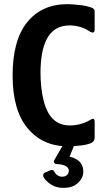

<svg xmlns="http://www.w3.org/2000/svg" viewBox="-20 -700 510 929"><path d="M438 -35Q438 -11 410 -4Q396 1 375.5 3.5Q355 6 336.5 7Q318 8 308 8Q187 8 114 -79Q41 -166 41 -335Q41 -505 111.5 -592.5Q182 -680 308 -680Q318 -680 336.5 -678.5Q355 -677 375.5 -674.5Q396 -672 410 -667Q424 -664 431 -659Q438 -654 438 -645V-558Q438 -531 409 -551Q389 -564 365 -570.5Q341 -577 318 -577Q277 -577 249.5 -559.5Q222 -542 206 -510.5Q190 -479 183 -438Q176 -397 176 -348Q176 -315 179.5 -280Q183 -245 191.5 -211.5Q200 -178 215.5 -151Q231 -124 256.5 -108.5Q282 -93 318 -93Q344 -93 368 -99.5Q392 -106 406 -114Q425 -126 431.5 -125Q438 -124 438 -109ZM383 131Q383 161 357.5 185Q332 209 288 209Q254 209 231.5 195.5Q209 182 195 164Q189 156 189 147.5Q189 139 198 135L219 126Q229 121 234 122.5Q239 124 242 129Q248 141 258 148Q268 155 280 155Q297 155 305 146Q313 137 313 127Q313 115 304.5 108Q296 101 283 97.5Q270 94 255 94Q246 94 242 87.5Q238 81 243 74L279 12Q283 6 287.5 3.5Q292 1 298 1H328Q340 1 335 13L308 79L288 53Q335 58 359 77Q383 96 383 131Z"/></svg>

Font: Glory Thin
Style: Bold
Weight: 700
Version: Version 1.011